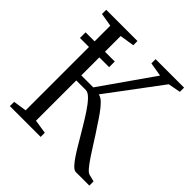

<svg xmlns="http://www.w3.org/2000/svg" viewBox="-195 -895 1047 1047"><g transform="rotate(45 329.0 -371.5)"><path d="M35.5 0V-33L112.5 -44.5V-697.5L35.5 -710.5V-743H276.5V-710.5L192.5 -697.5V-394H285L497 -697L416.5 -710.5V-743H636V-710.5L564 -697L333 -388Q351 -385 369.5 -367Q388 -349 408 -321Q428 -293 449.5 -259.5Q474 -223.5 497.2 -186.2Q520.5 -149 541.2 -117.8Q562 -86.5 579 -66Q596 -45.5 608.5 -42.5L648.5 -32.5V0H544.5Q531.5 0 515.2 -17Q499 -34 480.2 -62.5Q461.5 -91 440.8 -126.8Q420 -162.5 397.5 -199.5Q375 -237.5 351.5 -273.2Q328 -309 306 -332Q284 -355 266 -355H192.5V-44.5L273 -32V0ZM268 -576.5V-533H43V-576.5Z"/></g></svg>

Font: Merriweather 72pt Light
Style: Regular
Weight: 300
Version: Version 2.100